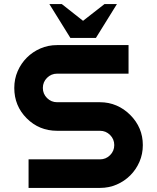

<svg xmlns="http://www.w3.org/2000/svg" viewBox="-20 -921 770 941"><path d="M680 -210Q680 -166 663.5 -128Q647 -90 618.5 -61.5Q590 -33 552 -16.5Q514 0 470 0H120V-140H470Q499 -140 519.5 -160.5Q540 -181 540 -210Q540 -239 519.5 -259.5Q499 -280 470 -280H260Q172 -280 111 -341Q50 -402 50 -490Q50 -534 66.5 -572Q83 -610 111.5 -638.5Q140 -667 178 -683.5Q216 -700 260 -700H610V-560H260Q231 -560 210.5 -539.5Q190 -519 190 -490Q190 -461 210.5 -440.5Q231 -420 260 -420H470Q513 -420 550.5 -404Q588 -388 618 -358Q680 -296 680 -210ZM222 -901H283L387 -819L492 -901H553L450 -735H325Z"/></svg>

Font: CAT North
Style: Regular
Weight: 400
Designer: Peter Wiegel
Foundry: Peter Wiegel
Version: Version 1.000